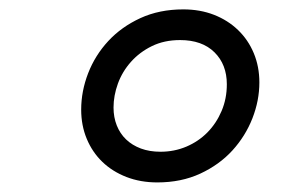

<svg xmlns="http://www.w3.org/2000/svg" viewBox="-20 -610 640 403"><path d="M310.1 -227.1Q274.9 -227.1 245.4 -238.5Q215.8 -250 194.8 -270.3Q173.8 -290.5 162.1 -318.6Q150.4 -346.7 150.4 -379.9Q150.4 -418.5 165 -456.3Q179.7 -494.1 207.3 -523.9Q234.9 -553.7 274.7 -572Q314.5 -590.3 364.7 -590.3Q399.9 -590.3 429.2 -578.9Q458.5 -567.4 479.7 -546.9Q501 -526.4 512.7 -498.3Q524.4 -470.2 524.4 -437Q524.4 -398.9 509.8 -361.6Q495.1 -324.2 467.8 -294.2Q440.4 -264.2 400.4 -245.6Q360.4 -227.1 310.1 -227.1ZM316.9 -291.5Q345.7 -291.5 371.1 -302.2Q396.5 -313 415.3 -332Q434.1 -351.1 445.1 -377Q456.1 -402.8 456.1 -433.1Q456.1 -474.6 430.2 -500.2Q404.3 -525.9 357.9 -525.9Q324.7 -525.9 298.8 -513.2Q272.9 -500.5 254.9 -480.2Q236.8 -460 227.5 -434.6Q218.3 -409.2 218.3 -384.3Q218.3 -363.8 225.1 -346.7Q231.9 -329.6 244.6 -317.4Q257.3 -305.2 275.6 -298.3Q293.9 -291.5 316.9 -291.5Z"/></svg>

Font: Courier Prime
Style: Italic
Weight: 400
Monospace: yes
Designer: Alan Dague-Greene
Foundry: Quote-Unquote Apps
Version: Version 1.202